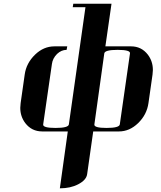

<svg xmlns="http://www.w3.org/2000/svg" viewBox="-20 -712 871 1040"><path d="M89.8 -127.9Q89.8 -136.2 91.8 -153.8L113.8 -308.1Q122.1 -369.6 169.9 -416Q216.3 -460.9 274.9 -460.9H344.2L340.8 -441.9Q312.5 -441.9 289.1 -419.9Q265.1 -396 261.2 -365.2L213.9 -38.1Q210.9 -19 280.8 -19Q350.1 -19 353 -38.1L442.9 -672.9H374L377 -691.9H584L550.8 -460.9H689.9Q746.1 -460.9 780.8 -416Q808.1 -379.9 808.1 -333Q808.1 -325.7 806.2 -308.1L784.2 -153.8Q775.4 -90.8 728 -44.9Q681.6 0 624 0H484.9L452.1 231Q447.8 263.2 403.8 286.1Q361.8 308.1 304.2 308.1L347.2 0H209Q151.9 0 117.2 -44.9Q89.8 -81.1 89.8 -127.9ZM491.2 -38.1Q488.3 -19 557.1 -19Q626 -19 628.9 -38.1L684.1 -422.9Q687 -441.9 617.2 -441.9Q547.9 -441.9 544.9 -422.9Z"/></svg>

Font: Hjet
Style: Italic
Weight: 400
Designer: T. Christopher White
Version: Version 1.2